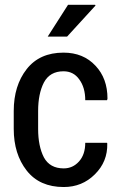

<svg xmlns="http://www.w3.org/2000/svg" viewBox="-20 -753 489 784"><path d="M240.2 -65.4Q277.3 -65.4 302.7 -93.8Q328.1 -122.1 328.1 -169.9Q357.4 -169.9 417 -169.9Q417 -168.9 418 -167Q419.9 -92.8 367.2 -41Q315.4 10.7 240.2 10.7Q141.6 10.7 88.9 -56.6Q36.1 -124 36.1 -226.6Q36.1 -239.3 36.1 -263.7Q36.1 -268.6 36.1 -277.3Q36.1 -286.1 36.1 -299.8Q36.1 -403.3 88.9 -470.7Q141.6 -538.1 239.3 -538.1Q320.3 -538.1 370.1 -484.4Q418.9 -432.6 418.9 -350.6Q418.9 -348.6 418 -346.7Q418 -345.7 417 -343.8Q394.5 -343.8 328.1 -343.8Q328.1 -395.5 303.7 -428.7Q280.3 -461.9 239.3 -461.9Q183.6 -461.9 159.2 -416Q135.7 -370.1 135.7 -299.8Q135.7 -275.4 135.7 -226.6Q135.7 -156.2 159.2 -110.4Q183.6 -65.4 240.2 -65.4ZM257.8 -733.4Q286.1 -733.4 368.2 -733.4Q369.1 -732.4 370.1 -730.5Q340.8 -699.2 253.9 -603.5Q233.4 -603.5 174.8 -603.5Q195.3 -635.7 257.8 -733.4Z"/></svg>

Font: Noto Sans Hebrew DECATHLON 
Style: Regular
Weight: 400
Designer: Monotype Design team
Version: Version 1.03 uh